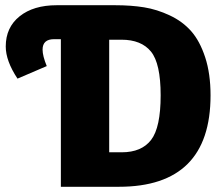

<svg xmlns="http://www.w3.org/2000/svg" viewBox="-20 -715 853 735"><path d="M421 -695Q482 -695 531.5 -687Q581 -679 630 -656Q679 -633 712 -595.5Q745 -558 765.5 -495.5Q786 -433 786 -350Q786 0 435 0H213V-565H187Q143 -565 143 -525Q143 -501 159 -462L47 -414Q2 -482 2 -537Q2 -610 55 -652.5Q108 -695 197 -695ZM446 -132Q522 -132 558.5 -179.5Q595 -227 595 -350Q595 -472 558 -517.5Q521 -563 445 -563H398V-132Z"/></svg>

Font: FiraGO ExtraBold
Style: Regular
Weight: 800
Designer: bBox Type
Foundry: bBox Type GmbH
Version: Version 1.001;PS 001.001;hotconv 1.0.88;makeotf.lib2.5.64775